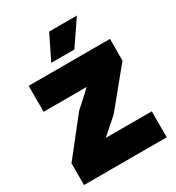

<svg xmlns="http://www.w3.org/2000/svg" viewBox="-215 -1052 1080 1180"><g transform="rotate(-30 325.0 -462.0)"><path d="M31 0V-154L233 -410L347 -514H195H41V-698H618V-544L407 -286L292 -184H444H618V0ZM232 -751 317 -924H514L396 -751Z"/></g></svg>

Font: Azeret Mono Thin Black
Style: Regular
Weight: 900
Version: Version 1.002